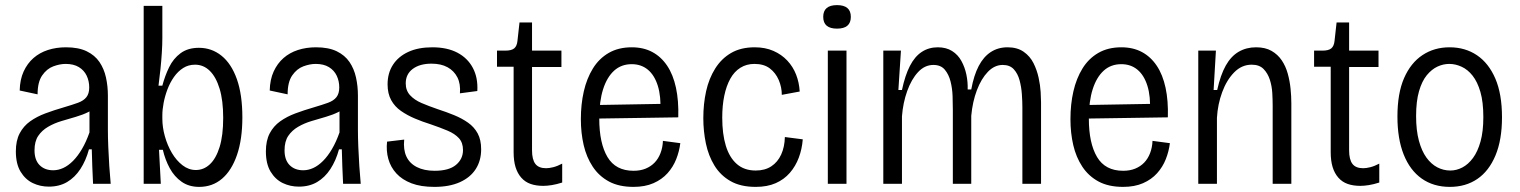

<svg xmlns="http://www.w3.org/2000/svg" viewBox="-20 -719 5944 751"><path d="M171 11Q137 11 108 -3Q79 -17 60.5 -47.5Q42 -78 42 -127Q42 -169 57 -197.5Q72 -226 98 -244.5Q124 -263 157.5 -275.5Q191 -288 229 -299Q263 -309 285 -317Q307 -325 318 -339Q329 -353 329 -377Q329 -402 319 -423Q309 -444 288.5 -456.5Q268 -469 237 -469Q214 -469 188.5 -459.5Q163 -450 145 -424Q127 -398 127 -350L57 -365Q58 -408 72.5 -439.5Q87 -471 111 -492Q135 -513 167.5 -523.5Q200 -534 238 -534Q287 -534 319 -518.5Q351 -503 369 -476.5Q387 -450 394.5 -416Q402 -382 402 -345V-211Q402 -182 403.5 -144.5Q405 -107 407.5 -69Q410 -31 413 0H344Q342 -34 341 -68Q340 -102 339 -135H328Q316 -91 294.5 -58Q273 -25 242.5 -7Q212 11 171 11ZM188 -53Q208 -53 227.5 -62Q247 -71 265.5 -89.5Q284 -108 300.5 -136Q317 -164 330 -201V-303L358 -310Q348 -292 326 -281Q304 -270 276.5 -262Q249 -254 220.5 -245.5Q192 -237 168 -223Q144 -209 129.5 -187.5Q115 -166 115 -131Q115 -93 135 -73Q155 -53 188 -53Z M759 12Q719 12 690.5 -8Q662 -28 644 -61Q626 -94 617 -133H602L609 0H542V-262V-696H615V-569Q615 -545 613 -513Q611 -481 607.5 -447.5Q604 -414 600 -384H615Q625 -422 641.5 -456Q658 -490 686.5 -511Q715 -532 758 -532Q808 -532 846.5 -501Q885 -470 906.5 -409.5Q928 -349 928 -260Q928 -174 907 -113Q886 -52 848.5 -20Q811 12 759 12ZM746 -54Q777 -54 801 -76.5Q825 -99 839 -144Q853 -189 853 -258Q853 -326 839 -372Q825 -418 800.5 -442Q776 -466 743 -466Q717 -466 696.5 -453Q676 -440 660.5 -418Q645 -396 635 -369.5Q625 -343 620 -316.5Q615 -290 615 -268V-255Q615 -221 625 -185.5Q635 -150 652.5 -120.5Q670 -91 694 -72.5Q718 -54 746 -54Z M1149 11Q1115 11 1086 -3Q1057 -17 1038.5 -47.5Q1020 -78 1020 -127Q1020 -169 1035 -197.5Q1050 -226 1076 -244.5Q1102 -263 1135.5 -275.5Q1169 -288 1207 -299Q1241 -309 1263 -317Q1285 -325 1296 -339Q1307 -353 1307 -377Q1307 -402 1297 -423Q1287 -444 1266.5 -456.5Q1246 -469 1215 -469Q1192 -469 1166.5 -459.5Q1141 -450 1123 -424Q1105 -398 1105 -350L1035 -365Q1036 -408 1050.5 -439.5Q1065 -471 1089 -492Q1113 -513 1145.5 -523.5Q1178 -534 1216 -534Q1265 -534 1297 -518.5Q1329 -503 1347 -476.5Q1365 -450 1372.5 -416Q1380 -382 1380 -345V-211Q1380 -182 1381.5 -144.5Q1383 -107 1385.5 -69Q1388 -31 1391 0H1322Q1320 -34 1319 -68Q1318 -102 1317 -135H1306Q1294 -91 1272.5 -58Q1251 -25 1220.5 -7Q1190 11 1149 11ZM1166 -53Q1186 -53 1205.5 -62Q1225 -71 1243.5 -89.5Q1262 -108 1278.5 -136Q1295 -164 1308 -201V-303L1336 -310Q1326 -292 1304 -281Q1282 -270 1254.5 -262Q1227 -254 1198.5 -245.5Q1170 -237 1146 -223Q1122 -209 1107.5 -187.5Q1093 -166 1093 -131Q1093 -93 1113 -73Q1133 -53 1166 -53Z M1679 12Q1626 12 1589.5 -2Q1553 -16 1530.5 -40.5Q1508 -65 1499 -97Q1490 -129 1494 -165L1561 -173Q1557 -134 1569.5 -107Q1582 -80 1610.5 -65.5Q1639 -51 1680 -51Q1736 -51 1763.5 -74Q1791 -97 1791 -132Q1791 -161 1775 -178.5Q1759 -196 1730.5 -208Q1702 -220 1664 -233Q1632 -243 1602.5 -255.5Q1573 -268 1548.5 -285Q1524 -302 1510 -327.5Q1496 -353 1496 -389Q1496 -433 1517 -465.5Q1538 -498 1577 -516Q1616 -534 1671 -534Q1729 -534 1769 -513Q1809 -492 1829.5 -453.5Q1850 -415 1847 -363L1779 -354Q1782 -391 1769 -416.5Q1756 -442 1730.5 -456Q1705 -470 1668 -470Q1622 -470 1594.5 -449.5Q1567 -429 1567 -393Q1567 -365 1584 -346.5Q1601 -328 1629 -316Q1657 -304 1692 -292Q1726 -281 1756.5 -268.5Q1787 -256 1811 -239Q1835 -222 1848.5 -197Q1862 -172 1862 -135Q1862 -91 1841 -58Q1820 -25 1779 -6.5Q1738 12 1679 12Z M2105 8Q2077 8 2055.5 0.5Q2034 -7 2019 -24Q2004 -41 1996.5 -65.5Q1989 -90 1989 -124V-458H1924V-521H1957Q1981 -521 1991.5 -530Q2002 -539 2004 -559L2012 -631H2061V-521H2176V-457H2061V-131Q2061 -95 2074 -78Q2087 -61 2116 -61Q2128 -61 2144 -65Q2160 -69 2179 -79V-5Q2157 2 2138.5 5Q2120 8 2105 8Z M2458 12Q2401 12 2362 -9Q2323 -30 2298.5 -67Q2274 -104 2263 -151.5Q2252 -199 2252 -253Q2252 -311 2263.5 -361.5Q2275 -412 2299 -451Q2323 -490 2361 -512Q2399 -534 2451 -534Q2497 -534 2531.5 -515.5Q2566 -497 2589.5 -462Q2613 -427 2624 -376Q2635 -325 2633 -260L2300 -255V-308L2585 -313L2563 -282Q2566 -342 2553 -383.5Q2540 -425 2514 -446.5Q2488 -468 2451 -468Q2410 -468 2382 -442.5Q2354 -417 2339 -370Q2324 -323 2324 -255Q2324 -159 2356 -105Q2388 -51 2458 -51Q2485 -51 2505.5 -59.5Q2526 -68 2540.5 -83Q2555 -98 2563.5 -120Q2572 -142 2573 -168L2641 -159Q2637 -127 2625 -96.5Q2613 -66 2591 -41.5Q2569 -17 2536 -2.5Q2503 12 2458 12Z M2936 12Q2877 12 2837.5 -10.5Q2798 -33 2774.5 -71.5Q2751 -110 2741 -158Q2731 -206 2731 -257Q2731 -313 2742 -362.5Q2753 -412 2777.5 -451Q2802 -490 2840 -512Q2878 -534 2932 -534Q2973 -534 3005 -520Q3037 -506 3059.5 -482Q3082 -458 3094 -427Q3106 -396 3108 -361L3038 -348Q3038 -378 3026 -406Q3014 -434 2991 -451.5Q2968 -469 2931 -469Q2900 -469 2876 -454Q2852 -439 2836.5 -411Q2821 -383 2813 -344.5Q2805 -306 2805 -259Q2805 -195 2819 -149Q2833 -103 2862 -77.5Q2891 -52 2936 -52Q2972 -52 2997 -68.5Q3022 -85 3035.5 -114.5Q3049 -144 3050 -183L3120 -174Q3117 -136 3104.5 -102.5Q3092 -69 3069.5 -43Q3047 -17 3014 -2.5Q2981 12 2936 12Z M3218 0V-521H3291V0ZM3254 -607Q3227 -607 3213.5 -618.5Q3200 -630 3200 -653Q3200 -676 3213.5 -687.5Q3227 -699 3254 -699Q3281 -699 3294.5 -687.5Q3308 -676 3308 -653Q3308 -630 3294.5 -618.5Q3281 -607 3254 -607Z M3435 0V-336V-521H3504L3494 -367H3508Q3520 -424 3539 -461Q3558 -498 3585.5 -516Q3613 -534 3648 -534Q3681 -534 3704 -519.5Q3727 -505 3740.5 -480.5Q3754 -456 3760 -427Q3766 -398 3765 -369H3779Q3789 -424 3808 -460.5Q3827 -497 3855.5 -515.5Q3884 -534 3921 -534Q3959 -534 3984 -516.5Q4009 -499 4022.5 -472Q4036 -445 4042.5 -415Q4049 -385 4050.5 -359Q4052 -333 4052 -319V0H3979V-299Q3979 -322 3977 -350.5Q3975 -379 3968 -405Q3961 -431 3945.5 -448Q3930 -465 3902 -465Q3870 -465 3844 -438Q3818 -411 3801 -366Q3784 -321 3779 -266V0H3707V-289Q3707 -313 3706 -343Q3705 -373 3698 -400.5Q3691 -428 3675.5 -446.5Q3660 -465 3631 -465Q3597 -465 3571 -437Q3545 -409 3528.5 -363Q3512 -317 3508 -264V0Z M4373 12Q4316 12 4277 -9Q4238 -30 4213.5 -67Q4189 -104 4178 -151.5Q4167 -199 4167 -253Q4167 -311 4178.5 -361.5Q4190 -412 4214 -451Q4238 -490 4276 -512Q4314 -534 4366 -534Q4412 -534 4446.5 -515.5Q4481 -497 4504.5 -462Q4528 -427 4539 -376Q4550 -325 4548 -260L4215 -255V-308L4500 -313L4478 -282Q4481 -342 4468 -383.5Q4455 -425 4429 -446.5Q4403 -468 4366 -468Q4325 -468 4297 -442.5Q4269 -417 4254 -370Q4239 -323 4239 -255Q4239 -159 4271 -105Q4303 -51 4373 -51Q4400 -51 4420.5 -59.5Q4441 -68 4455.5 -83Q4470 -98 4478.5 -120Q4487 -142 4488 -168L4556 -159Q4552 -127 4540 -96.5Q4528 -66 4506 -41.5Q4484 -17 4451 -2.5Q4418 12 4373 12Z M4667 0V-335V-521H4736L4727 -367H4741Q4754 -426 4774.5 -462.5Q4795 -499 4825 -516.5Q4855 -534 4893 -534Q4929 -534 4953.5 -520Q4978 -506 4993.5 -483Q5009 -460 5017 -431Q5025 -402 5028 -372Q5031 -342 5031 -315V0H4958V-307Q4958 -328 4956.5 -355Q4955 -382 4947 -407Q4939 -432 4922.5 -449Q4906 -466 4876 -466Q4837 -466 4807.5 -436Q4778 -406 4760.5 -358.5Q4743 -311 4740 -258V0Z M5301 8Q5273 8 5251.5 0.5Q5230 -7 5215 -24Q5200 -41 5192.5 -65.5Q5185 -90 5185 -124V-458H5120V-521H5153Q5177 -521 5187.5 -530Q5198 -539 5200 -559L5208 -631H5257V-521H5372V-457H5257V-131Q5257 -95 5270 -78Q5283 -61 5312 -61Q5324 -61 5340 -65Q5356 -69 5375 -79V-5Q5353 2 5334.5 5Q5316 8 5301 8Z M5651 12Q5587 12 5541 -20.5Q5495 -53 5470.5 -114.5Q5446 -176 5446 -263Q5446 -354 5472 -413.5Q5498 -473 5544 -503.5Q5590 -534 5650 -534Q5711 -534 5757 -503Q5803 -472 5829 -411.5Q5855 -351 5855 -260Q5855 -172 5829.5 -111Q5804 -50 5758.5 -19Q5713 12 5651 12ZM5653 -52Q5677 -52 5700 -64Q5723 -76 5741.5 -101Q5760 -126 5771 -165.5Q5782 -205 5782 -261Q5782 -320 5770.5 -359.5Q5759 -399 5740 -423Q5721 -447 5697 -458Q5673 -469 5649 -469Q5625 -469 5602.5 -458.5Q5580 -448 5561 -425Q5542 -402 5530.5 -362.5Q5519 -323 5519 -265Q5519 -209 5530 -168.5Q5541 -128 5559.5 -102.5Q5578 -77 5602 -64.5Q5626 -52 5653 -52Z"/></svg>

Font: Bricolage Grotesque SemiCondensed Light
Style: Regular
Weight: 300
Width: 4
Designer: Mathieu Triay
Foundry: Atelier Triay
Version: Version 1.000;gftools[0.9.30]